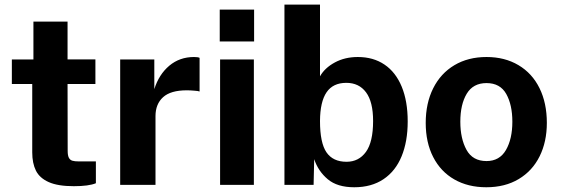

<svg xmlns="http://www.w3.org/2000/svg" viewBox="-20 -780 2365 810"><path d="M265 -425.5 265.5 -143.5Q265.5 -124 270.5 -114.5Q275.5 -105 285.2 -102Q295 -99 313 -99H384.5V-7Q354.5 5.5 291.5 5.5Q224 5.5 185.5 -11.8Q147 -29 131.5 -60.2Q116 -91.5 116 -137V-425.5H30V-529H121V-689H265V-529.5H382.5V-425.5Z M487 -529H631V-404Q650.5 -466 694.2 -502.8Q738 -539.5 798.5 -539.5Q815.5 -539.5 822 -536V-394Q816 -396.5 799 -397.5Q782.5 -399 768 -399Q700 -399 668 -370Q636 -341 636 -290V0H487Z M1051 0H908.5V-529H1051ZM907 -739.5H1052V-605H907Z M1305.5 -108.5 1303 0H1180V-760.5H1330V-458Q1350 -493.5 1392.5 -516.5Q1435 -539.5 1489.5 -539.5Q1555 -539.5 1602.2 -507.5Q1649.5 -475.5 1674.8 -414.2Q1700 -353 1700 -267.5Q1700 -183 1674.2 -120.5Q1648.5 -58 1597.8 -24Q1547 10 1474.5 10Q1403 10 1362.8 -23.8Q1322.5 -57.5 1305.5 -108.5ZM1442 -97.5Q1493.5 -97.5 1523.8 -139.2Q1554 -181 1554 -269.5Q1554 -350.5 1524.2 -390.5Q1494.5 -430.5 1441 -430.5Q1385 -430.5 1357.8 -390.8Q1330.5 -351 1330 -269.5Q1330 -177.5 1357.2 -137.5Q1384.5 -97.5 1442 -97.5Z M1776 -261.5Q1776 -344.5 1807.5 -407.5Q1839 -470.5 1897 -505Q1955 -539.5 2032.5 -539.5Q2109.5 -539.5 2167.2 -505.2Q2225 -471 2256 -408.2Q2287 -345.5 2287 -261.5Q2287 -182 2256.5 -120.5Q2226 -59 2168.2 -24.5Q2110.5 10 2031.5 10Q1954.5 10 1896.8 -23Q1839 -56 1807.5 -117.5Q1776 -179 1776 -261.5ZM2032.5 -100.5Q2087.5 -100.5 2114.5 -147.2Q2141.5 -194 2141.5 -266.5Q2141.5 -337.5 2115.8 -383.5Q2090 -429.5 2032.5 -429.5Q1976 -429.5 1949 -384.5Q1922 -339.5 1922 -266.5Q1922 -195.5 1948 -148Q1974 -100.5 2032.5 -100.5Z"/></svg>

Font: 1883 Sans
Style: Bold
Weight: 700
Designer: 1883 Sans project is a fork of Public Sans.
Version: Version 1.009